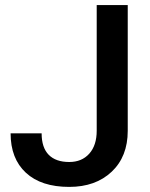

<svg xmlns="http://www.w3.org/2000/svg" viewBox="-20 -731 595 761"><path d="M363.3 -710.9H486.3V-212.4Q486.3 -110.4 422.6 -50.3Q358.9 9.8 254.4 9.8Q143.1 9.8 82.5 -46.4Q22 -102.5 22 -202.6H145Q145 -146 173.1 -117.4Q201.2 -88.9 254.4 -88.9Q304.2 -88.9 333.7 -121.8Q363.3 -154.8 363.3 -212.9Z"/></svg>

Font: Shabnam Medium FD
Style: Medium-FD
Weight: 500
Foundry: DejaVu fonts team - Redesigned by Saber Rastikerdar - Based on Vazir font
Version: Version 5.0.0